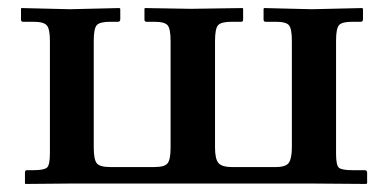

<svg xmlns="http://www.w3.org/2000/svg" viewBox="-20 -456 963 477"><path d="M814.9 -355V-74.2Q814.9 -45.4 822 -39.3Q829.1 -33.2 856 -33.2H886.2Q892.1 -33.2 892.1 -26.9V-1L890.1 1L757.8 0H153.8L43 1L42 -1V-27.8Q42 -33.2 46.9 -33.2H63Q89.8 -33.2 96.9 -39.8Q104 -46.4 104 -75.2V-355Q104 -383.8 96.4 -392.8Q88.9 -401.9 63 -401.9H37.1Q32.2 -401.9 32.2 -407.2V-434.1L33.2 -436L153.8 -433.1L276.9 -436L278.8 -434.1V-408.2Q278.8 -401.9 272.9 -401.9H253.9Q228 -401.9 220.5 -393.6Q212.9 -385.3 212.9 -355V-89.8Q212.9 -59.6 220.5 -50.3Q228 -41 253.9 -41H363.8Q389.2 -41 396.5 -50.5Q403.8 -60.1 403.8 -88.9V-354Q403.8 -383.8 396.7 -392.8Q389.6 -401.9 363.8 -401.9H344.2Q338.9 -401.9 338.9 -407.2V-434.1L339.8 -436L454.1 -434.1L583 -436L584 -434.1V-407.2Q584 -401.9 579.1 -401.9H555.2Q529.3 -401.9 521.7 -393.3Q514.2 -384.8 514.2 -354V-89.8Q514.2 -60.1 523.2 -50.5Q532.2 -41 555.2 -41H665Q690.9 -41 698 -52.2Q705.1 -63.5 705.1 -89.8V-355Q705.1 -384.3 698 -393.1Q690.9 -401.9 665 -401.9H640.1Q634.8 -401.9 634.8 -407.2V-434.1L636.2 -436L754.9 -433.1L879.9 -436L881.8 -434.1V-408.2Q881.8 -401.9 876 -401.9H855Q829.6 -401.9 822.3 -393.6Q814.9 -385.3 814.9 -355Z"/></svg>

Font: Linux Libertine G
Style: Semibold
Weight: 600
Designer: Philipp H. Poll
Foundry: Philipp H. Poll
Version: Version 5.1.1